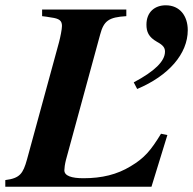

<svg xmlns="http://www.w3.org/2000/svg" viewBox="-42 -705 729 725"><path d="M476 -369C595 -419 667 -502 667 -591C667 -645 637 -685 584 -685C543 -685 511 -660 511 -612C511 -585 519 -565 551 -547C575 -534 581 -524 581 -510C581 -474 542 -436 463 -394ZM590 -195 566 -200C527 -136 503 -108 451 -77C400 -46 343 -32 273 -32C228 -32 201 -41 201 -62C201 -70 203 -85 207 -101L336 -574C350 -627 369 -640 435 -644V-669H117V-644C127 -643 140 -641 151 -639C182 -635 192 -627 192 -607C192 -595 186 -565 181 -546L60 -103C45 -49 33 -32 -22 -25V0H530Z"/></svg>

Font: XITS
Style: Bold Italic
Weight: 700
Italic angle: -16.33°
Designer: MicroPress Inc., with final additions and corrections provided by Coen Hoffman, Elsevier (retired)
Version: Version 1.302